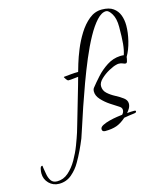

<svg xmlns="http://www.w3.org/2000/svg" viewBox="-333 -745 918 1063"><g transform="rotate(-15 126.0 -213.5)"><path d="M-126 222Q-160 222 -183.5 198.5Q-207 175 -207 141Q-207 130 -204 115.5Q-201 101 -192 101Q-190 101 -189.5 106Q-189 111 -189 113Q-186 129 -182.5 151Q-179 173 -168 189.5Q-157 206 -133 206Q-97 206 -68.5 181Q-40 156 -18.5 118.5Q3 81 18 41.5Q33 2 42 -26Q46 -40 55 -70Q64 -100 74.5 -137Q85 -174 96 -211Q107 -248 115.5 -278Q124 -308 128 -323Q114 -322 100 -320Q86 -318 72 -318Q66 -318 59.5 -327.5Q53 -337 51 -341L52 -343Q72 -345 93 -347Q114 -349 135 -349Q138 -360 148 -393.5Q158 -427 175.5 -470Q193 -513 218.5 -554Q244 -595 277 -622Q310 -649 350 -649Q392 -649 415.5 -632Q439 -615 449 -588Q459 -561 459 -529Q459 -488 447.5 -441Q436 -394 416 -360Q416 -356 414.5 -349.5Q413 -343 411 -335Q408 -326 402 -326Q395 -326 386 -330.5Q377 -335 363 -335Q360 -335 357 -334.5Q354 -334 350 -333Q332 -329 305.5 -314.5Q279 -300 258 -280Q237 -260 237 -240Q237 -215 255.5 -198Q274 -181 299 -168Q324 -155 342.5 -141Q361 -127 361 -108Q361 -94 354 -81.5Q347 -69 338 -59Q348 -60 358.5 -60.5Q369 -61 379 -61Q388 -61 388 -56Q388 -51 385 -49.5Q382 -48 377 -47Q362 -45 346.5 -43Q331 -41 316 -38Q288 -13 261 -3.5Q234 6 196 6Q178 6 178 -9Q178 -21 194.5 -29.5Q211 -38 234.5 -44Q258 -50 279 -53Q300 -56 309 -57Q314 -62 317 -68.5Q320 -75 320 -82Q320 -90 315.5 -95.5Q311 -101 304 -105Q286 -116 259 -134Q232 -152 211.5 -174.5Q191 -197 191 -221Q191 -235 198 -243Q216 -266 243 -296Q270 -326 305.5 -349Q341 -372 382 -374Q389 -374 394 -374Q399 -374 403 -373Q412 -399 415.5 -435Q419 -471 419 -532Q419 -579 402.5 -606.5Q386 -634 371 -634Q345 -634 317 -603.5Q289 -573 261 -522Q233 -471 206.5 -408Q180 -345 156 -279.5Q132 -214 112 -155Q92 -96 78 -52Q64 -8 57 11Q44 43 29 74.5Q14 106 -3 135Q-22 169 -53 195.5Q-84 222 -126 222Z"/></g></svg>

Font: Moon Dance
Style: Regular
Weight: 400
Designer: Robert E. Leuschke
Foundry: Robert E. Leuschke
Version: Version 1.010; ttfautohint (v1.8.3)